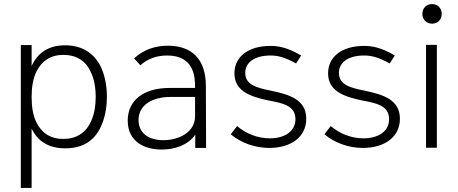

<svg xmlns="http://www.w3.org/2000/svg" viewBox="-20 -725 2243 941"><path d="M474 -398C440 -466 381 -503 299 -503C220 -503 165 -468 135 -401V-504H82V196H135V-95C165 -32 219 2 300 2C390 2 450 -39 481 -120C497 -160 504 -207 504 -251C504 -303 494 -356 474 -398ZM429 -137C403 -73 353 -44 290 -44C228 -44 186 -72 160 -122C140 -161 135 -207 135 -251C135 -298 142 -340 159 -375C185 -426 227 -456 291 -456C355 -456 401 -426 425 -372C441 -339 449 -297 449 -250C449 -209 443 -169 429 -137Z M990 0 989 -302C989 -435 921 -501 802 -501C743 -501 685 -483 637 -439L668 -405C705 -438 749 -453 800 -453C930 -453 936 -349 936 -301V-294H812C683 -294 606 -233 606 -134C606 -30 689 8 772 8C841 8 903 -16 937 -65V0ZM936 -155C936 -77 857 -38 780 -38C713 -38 659 -69 659 -137C659 -209 724 -250 818 -250H936Z M1299 0C1408 0 1481 -55 1481 -143C1481 -239 1394 -262 1311 -280C1235 -295 1182 -310 1182 -368C1182 -418 1226 -453 1306 -453C1338 -453 1374 -446 1431 -414L1456 -453C1390 -492 1345 -500 1306 -500C1194 -500 1129 -445 1129 -366C1129 -282 1199 -253 1294 -233C1362 -220 1428 -209 1428 -141C1428 -81 1375 -47 1302 -47C1241 -47 1185 -71 1142 -107L1111 -67C1160 -25 1230 0 1299 0Z M1758 0C1867 0 1940 -55 1940 -143C1940 -239 1853 -262 1770 -280C1694 -295 1641 -310 1641 -368C1641 -418 1685 -453 1765 -453C1797 -453 1833 -446 1890 -414L1915 -453C1849 -492 1804 -500 1765 -500C1653 -500 1588 -445 1588 -366C1588 -282 1658 -253 1753 -233C1821 -220 1887 -209 1887 -141C1887 -81 1834 -47 1761 -47C1700 -47 1644 -71 1601 -107L1570 -67C1619 -25 1689 0 1758 0Z M2098 -609C2125 -609 2145 -629 2145 -657C2145 -685 2125 -705 2098 -705C2070 -705 2050 -685 2050 -657C2050 -629 2070 -609 2098 -609ZM2068 -1H2121V-505H2068Z"/></svg>

Font: Arthouse Owned Light
Style: Regular
Weight: 300
Designer: Jeremy Tribby
Foundry: Tribby Type
Version: Version 1.000;PS 001.000;hotconv 1.0.88;makeotf.lib2.5.64775